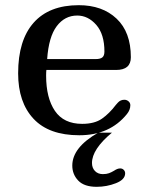

<svg xmlns="http://www.w3.org/2000/svg" viewBox="-20 -522 565 741"><path d="M460 -137Q469 -137 476 -131Q483 -125 483 -116Q483 -98 470 -82Q404 0 286 0Q169 0 109.5 -63.5Q50 -127 50 -239Q50 -367 110 -434.5Q170 -502 284 -502Q375 -502 430 -450Q485 -398 485 -301Q485 -252 428 -252H159Q158 -244 158 -230Q158 -144 192 -94Q226 -44 297 -44Q345 -44 373.5 -64Q402 -84 427 -117L435 -126Q445 -137 460 -137ZM162 -294H349Q367 -294 375 -300.5Q383 -307 383 -323Q383 -390 351.5 -426Q320 -462 278 -462Q230 -462 199 -421Q168 -380 162 -294ZM335 107Q335 126 346.5 138Q358 150 377 150Q391 150 400.5 146.5Q410 143 420 137Q433 128 444 128Q452 128 457.5 133.5Q463 139 463 147Q463 171 427.5 185Q392 199 353 199Q305 199 282 175Q259 151 259 117Q259 47 359 -10H412Q335 54 335 107Z"/></svg>

Font: Marmelad for Arash.Academy
Style: Regular
Weight: 400
Designer: Manvel Shmavonyan
Foundry: Cyreal
Version: Version 1.110;Glyphs 3.2 (3202)